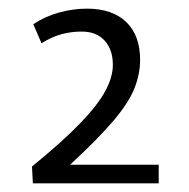

<svg xmlns="http://www.w3.org/2000/svg" viewBox="-20 -794 437 444"><path d="M56 -370 54 -409Q124 -466 165 -508.5Q206 -551 223.5 -583.5Q241 -616 241 -644Q241 -679 222 -700Q203 -721 169 -721Q145 -721 122.5 -715Q100 -709 76 -694L57 -738Q84 -756 116.5 -765Q149 -774 181 -774Q240 -774 272 -743Q304 -712 304 -656Q304 -623 291 -590Q278 -557 242.5 -515Q207 -473 142 -413H347V-370Z"/></svg>

Font: Georama
Style: Regular
Weight: 400
Designer: Jean-Baptiste Levee
Foundry: Production Type
Version: Version 1.000